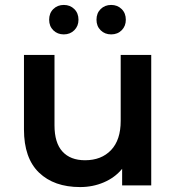

<svg xmlns="http://www.w3.org/2000/svg" viewBox="-20 -759 721 786"><path d="M78.1 -229V-534.2H203.1V-246.1Q203.1 -174.3 235.6 -138.7Q268.1 -103 328.1 -103Q395 -103 434.6 -144.5Q474.1 -186 474.1 -264.2V-534.2H599.1V0H480V-67.9Q450.2 -31.7 405 -12.5Q359.9 6.8 308.1 6.8Q201.2 6.8 139.6 -52.5Q78.1 -111.8 78.1 -229ZM181.2 -678.2Q181.2 -705.1 198.2 -721.9Q215.3 -738.8 241.2 -738.8Q267.1 -738.8 284.2 -721.9Q301.3 -705.1 301.3 -678.2Q301.3 -652.3 284.2 -635.3Q267.1 -618.2 241.2 -618.2Q215.3 -618.2 198.2 -635Q181.2 -651.9 181.2 -678.2ZM375 -678.2Q375 -705.1 392.1 -721.9Q409.2 -738.8 435.1 -738.8Q460.9 -738.8 478 -721.9Q495.1 -705.1 495.1 -678.2Q495.1 -652.3 478.3 -635.3Q461.4 -618.2 435.1 -618.2Q409.2 -618.2 392.1 -635Q375 -651.9 375 -678.2Z"/></svg>

Font: Montserrat SemiBold
Style: Regular
Weight: 600
Designer: Julieta Ulanovsky
Foundry: Julieta Ulanovsky
Version: Version 7.200